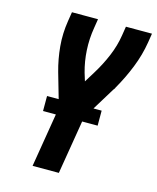

<svg xmlns="http://www.w3.org/2000/svg" viewBox="-111 -813 729 890"><g transform="rotate(15 253.5 -367.5)"><path d="M131 0 179 -291 133 -451Q117 -508 111.5 -568.5Q106 -629 116 -691L123 -735H248L241 -691Q232 -637 235 -583.5Q238 -530 252 -480L264 -441L296 -493Q325 -540 346 -590Q367 -640 375 -691L382 -735H507L500 -691Q490 -629 465.5 -567.5Q441 -506 408 -449V-448Q407 -446 405 -443Q403 -440 401 -438L303 -278L257 0ZM112 -258V-330H374V-258Z"/></g></svg>

Font: Iosevka Curly Extrabold
Style: Italic
Weight: 800
Italic angle: -9°
Monospace: yes
Designer: Belleve Invis
Foundry: Belleve Invis
Version: Version 22.1.2; ttfautohint (v1.8.4)